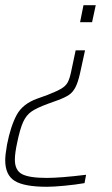

<svg xmlns="http://www.w3.org/2000/svg" viewBox="-40 -530 429 736"><path d="M267 -445 280 -510H327L313 -445ZM-20 84Q-20 64 -13 24Q1 -47 24 -89.5Q47 -132 103 -152L142 -166Q180 -181 195.5 -190.5Q211 -200 218.5 -212.5Q226 -225 232 -252L250 -337H286L267 -250Q259 -214 249 -195Q239 -176 224 -166Q209 -156 182 -146L146 -133Q102 -117 81.5 -103Q61 -89 49 -63Q37 -37 26 16Q17 57 17 82Q17 123 44.5 137.5Q72 152 139 152Q191 152 290 140L284 172Q249 178 207 182Q165 186 140 186Q53 186 16.5 163.5Q-20 141 -20 84Z"/></svg>

Font: Saira Semi Condensed Thin
Style: Italic
Weight: 100
Width: 4
Italic angle: -12°
Designer: Hector Gatti with collaboration of the Omnibus-Type team
Foundry: Omnibus-Type
Version: Version 1.001; ttfautohint (v1.8)